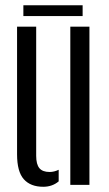

<svg xmlns="http://www.w3.org/2000/svg" viewBox="-20 -701 413 728"><path d="M44.7 -115.7V-600H117.2V-110.2Q117.2 -77.9 129.3 -63.4Q141.5 -48.9 168 -48.9Q185.4 -48.9 202.5 -57.3V-13.3Q178.2 7.2 144 7.2Q95.9 7.2 70.3 -21.4Q44.7 -50.1 44.7 -115.7ZM246.6 0V-600H319.1V0ZM68.6 -681H293.3V-640H68.6Z"/></svg>

Font: Big Shoulders Stencil Display SC Thin
Style: Regular
Weight: 100
Designer: Patric King
Foundry: XO Type Co
Version: Version 2.001